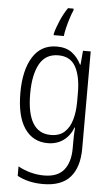

<svg xmlns="http://www.w3.org/2000/svg" viewBox="-65 -808 629 1092"><g transform="rotate(5 250.0 -261.5)"><path d="M210 -614Q218 -647 236.5 -690Q255 -733 278 -766H310V-756Q302 -739 293 -711Q284 -683 277 -654.5Q270 -626 268 -606H210ZM223 243Q181 243 144 234.5Q107 226 76 209V155Q108 173 146.5 183.5Q185 194 224 194Q302 194 338 149.5Q374 105 374 25V-10Q374 -29 374.5 -51Q375 -73 377 -93H374Q356 -45 318.5 -18Q281 9 229 9Q145 9 97.5 -60Q50 -129 50 -263Q50 -392 97 -467.5Q144 -543 234 -543Q287 -543 320.5 -518Q354 -493 374 -452H377L384 -532H428V22Q428 129 378 186Q328 243 223 243ZM243 -39Q292 -39 321 -65.5Q350 -92 363 -137.5Q376 -183 376 -240V-290Q376 -385 346 -439.5Q316 -494 247 -494Q174 -494 140 -432.5Q106 -371 106 -263Q106 -39 243 -39Z"/></g></svg>

Font: Noto Sans Mono ExtraCondensed Light
Style: Regular
Weight: 300
Width: 2
Designer: Monotype Design Team
Foundry: Monotype Imaging Inc.
Version: Version 2.014; ttfautohint (v1.8.4.7-5d5b)